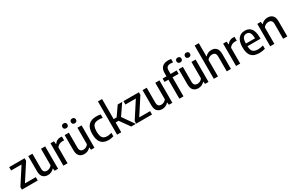

<svg xmlns="http://www.w3.org/2000/svg" viewBox="204 -2425 6132 4041"><g transform="rotate(-30 3269.5 -404.0)"><path d="M150 -82H413.5V0H28.5V-63L287 -462H34V-544H408.5V-481Z M497.5 -179.5V-544H598.5V-185.5Q598.5 -129 622 -104.8Q645.5 -80.5 688 -80.5Q720 -80.5 753 -96.2Q786 -112 807 -143.5V-544H908V0H824L816.5 -58H811Q781 -24.5 742.5 -7.5Q704 9.5 661 9.5Q585.5 9.5 541.5 -35.2Q497.5 -80 497.5 -179.5Z M1037.5 -544H1121.5L1129.5 -471H1135.5Q1159 -510.5 1196.8 -530.2Q1234.5 -550 1279 -550Q1299 -550 1316.5 -546.5V-453Q1299.5 -456 1273.5 -456Q1234 -456 1196.8 -437.2Q1159.5 -418.5 1138.5 -385V0H1037.5Z M1382 -179.5V-544H1483V-185.5Q1483 -129 1506.5 -104.8Q1530 -80.5 1572.5 -80.5Q1604.5 -80.5 1637.5 -96.2Q1670.5 -112 1691.5 -143.5V-544H1792.5V0H1708.5L1701 -58H1695.5Q1665.5 -24.5 1627 -7.5Q1588.5 9.5 1545.5 9.5Q1470 9.5 1426 -35.2Q1382 -80 1382 -179.5ZM1423.5 -710Q1423.5 -737.5 1439.8 -753.2Q1456 -769 1484.5 -769Q1512.5 -769 1528.8 -753.2Q1545 -737.5 1545 -710Q1545 -683 1528.8 -667.5Q1512.5 -652 1484.5 -652Q1456 -652 1439.8 -667.5Q1423.5 -683 1423.5 -710ZM1631 -710Q1631 -737.5 1647.5 -753.2Q1664 -769 1692 -769Q1720 -769 1736.2 -753.2Q1752.5 -737.5 1752.5 -710Q1752.5 -683 1736.2 -667.5Q1720 -652 1692 -652Q1664 -652 1647.5 -667.5Q1631 -683 1631 -710Z M1896 -271.5Q1896 -417.5 1961.5 -485Q2027 -552.5 2153.5 -552.5Q2208 -552.5 2257.5 -540.5V-456.5Q2210 -467.5 2167.5 -467.5Q2109 -467.5 2072.8 -449Q2036.5 -430.5 2018.8 -388Q2001 -345.5 2001 -273.5Q2001 -200 2017.5 -156.5Q2034 -113 2066.8 -94Q2099.5 -75 2150.5 -75Q2196 -75 2257.5 -94.5V-10.5Q2197 10 2133.5 10Q2016 10 1956 -58Q1896 -126 1896 -271.5Z M2685.5 0 2516.5 -237.5H2443.5V0H2342.5V-808H2443.5V-320H2516L2671 -544H2780.5L2600.5 -280.5L2797.5 0Z M2927.5 -82H3191V0H2806V-63L3064.5 -462H2811.5V-544H3186V-481Z M3275 -179.5V-544H3376V-185.5Q3376 -129 3399.5 -104.8Q3423 -80.5 3465.5 -80.5Q3497.5 -80.5 3530.5 -96.2Q3563.5 -112 3584.5 -143.5V-544H3685.5V0H3601.5L3594 -58H3588.5Q3558.5 -24.5 3520 -7.5Q3481.5 9.5 3438.5 9.5Q3363 9.5 3319 -35.2Q3275 -80 3275 -179.5Z M3956 -629.5V-544H4104V-462H3956V0H3856V-462H3762.5V-544H3856V-625Q3856 -719 3906.2 -768.5Q3956.5 -818 4054 -818Q4093 -818 4124 -812.5V-729.5Q4095.5 -734.5 4066 -734.5Q4009 -734.5 3982.5 -709.8Q3956 -685 3956 -629.5Z M4153.5 -179.5V-544H4254.5V-185.5Q4254.5 -129 4278 -104.8Q4301.5 -80.5 4344 -80.5Q4376 -80.5 4409 -96.2Q4442 -112 4463 -143.5V-544H4564V0H4480L4472.5 -58H4467Q4437 -24.5 4398.5 -7.5Q4360 9.5 4317 9.5Q4241.5 9.5 4197.5 -35.2Q4153.5 -80 4153.5 -179.5ZM4195 -710Q4195 -737.5 4211.2 -753.2Q4227.5 -769 4256 -769Q4284 -769 4300.2 -753.2Q4316.5 -737.5 4316.5 -710Q4316.5 -683 4300.2 -667.5Q4284 -652 4256 -652Q4227.5 -652 4211.2 -667.5Q4195 -683 4195 -710ZM4402.5 -710Q4402.5 -737.5 4419 -753.2Q4435.5 -769 4463.5 -769Q4491.5 -769 4507.8 -753.2Q4524 -737.5 4524 -710Q4524 -683 4507.8 -667.5Q4491.5 -652 4463.5 -652Q4435.5 -652 4419 -667.5Q4402.5 -683 4402.5 -710Z M4693.5 -808H4794.5V-485H4800Q4828.5 -518.5 4866.5 -535.5Q4904.5 -552.5 4950 -552.5Q5023 -552.5 5066 -507.5Q5109 -462.5 5109 -363V0H5008V-357Q5008 -414 4984.2 -438Q4960.5 -462 4916.5 -462Q4883 -462 4849.5 -446.5Q4816 -431 4794.5 -399V0H4693.5Z M5233.5 -544H5317.5L5325.5 -471H5331.5Q5355 -510.5 5392.8 -530.2Q5430.5 -550 5475 -550Q5495 -550 5512.5 -546.5V-453Q5495.5 -456 5469.5 -456Q5430 -456 5392.8 -437.2Q5355.5 -418.5 5334.5 -385V0H5233.5Z M5966.5 -240H5649Q5651 -177 5668.5 -140Q5686 -103 5721 -87Q5756 -71 5813.5 -71Q5867 -71 5939.5 -91V-10Q5869 10 5801 10Q5714 10 5658 -18.8Q5602 -47.5 5574.2 -109.8Q5546.5 -172 5546.5 -272.5Q5546.5 -413 5603.5 -482.8Q5660.5 -552.5 5763 -552.5Q5862.5 -552.5 5914.5 -483Q5966.5 -413.5 5966.5 -270ZM5649 -305H5870.5Q5869.5 -371.5 5856.5 -410.2Q5843.5 -449 5820.2 -465.5Q5797 -482 5762 -482Q5708 -482 5679.2 -442Q5650.5 -402 5649 -305Z M6063.5 -544H6148L6155.5 -484.5H6161.5Q6190.5 -517.5 6230 -535Q6269.5 -552.5 6315.5 -552.5Q6391.5 -552.5 6435.2 -507.5Q6479 -462.5 6479 -363.5V0H6378V-357.5Q6378 -414.5 6354.5 -438.8Q6331 -463 6286.5 -463Q6253 -463 6219.5 -447.2Q6186 -431.5 6164.5 -399V0H6063.5Z"/></g></svg>

Font: Encode Sans Semi Condensed Medium
Style: Regular
Weight: 500
Width: 4
Designer: Multiple Designers
Foundry: Impallari Type
Version: Version 2.000